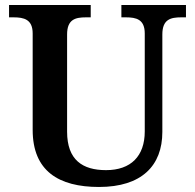

<svg xmlns="http://www.w3.org/2000/svg" viewBox="-20 -734 776 764"><path d="M374 10C544 10 626 -75 626 -209V-597C626 -657 659 -665 701 -665H720V-714H463V-665H481C522 -665 556 -657 556 -601V-211C556 -113 501 -57 402 -57C309 -57 247 -97 247 -210V-597C247 -657 280 -665 322 -665H341V-714H16V-665H34C75 -665 110 -657 110 -601V-217C110 -54 213 10 374 10Z"/></svg>

Font: Noto Serif Ethiopic SemiBold
Style: Regular
Weight: 600
Designer: Monotype Design Team
Foundry: Monotype Imaging Inc.
Version: Version 2.102